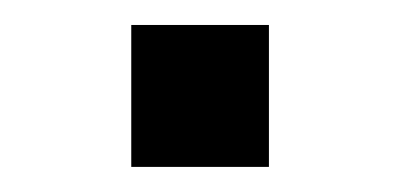

<svg xmlns="http://www.w3.org/2000/svg" viewBox="-20 -133 319 153"><path d="M84.6 0V-113.1H194.3V0Z"/></svg>

Font: Archivo SemiBold SemiExpanded
Style: Regular
Weight: 600
Width: 6
Version: Version 2.001